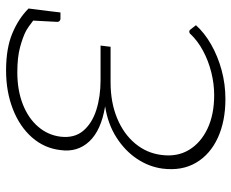

<svg xmlns="http://www.w3.org/2000/svg" viewBox="-85 -669 762 632"><g transform="rotate(-90 296.0 -353.0)"><path d="M286 8Q213 8 158.5 -17Q104 -42 76.5 -88.5Q49 -135 57 -199Q63 -244 89.5 -283.5Q116 -323 160 -351Q204 -379 262 -388Q183 -401 146.5 -440Q110 -479 118 -535Q124 -588 159.5 -628.5Q195 -669 252.5 -691.5Q310 -714 380 -714Q453 -714 502 -693.5Q551 -673 584 -640L572 -624Q568 -619 565 -617.5Q562 -616 560 -616Q555 -616 540.5 -627.5Q526 -639 511 -648Q490 -659 456.5 -668Q423 -677 374 -677Q315 -677 269 -659Q223 -641 195 -608.5Q167 -576 162 -534Q157 -489 181.5 -460Q206 -431 250 -417Q294 -403 348 -403H462L458 -370H341Q275 -370 223 -348.5Q171 -327 139.5 -289Q108 -251 102 -203Q95 -151 118.5 -112Q142 -73 188.5 -51Q235 -29 299 -29Q336 -29 374 -38.5Q412 -48 444.5 -65.5Q477 -83 499 -106Q501 -109 503.5 -110Q506 -111 508 -111Q512 -111 515 -107L529 -89Q504 -61 465.5 -39Q427 -17 381 -4.5Q335 8 286 8ZM576 -576 556 -617 584 -640ZM545 -641 582 -628 571 -535H550Q546 -535 543 -538Q540 -541 540 -545Z"/></g></svg>

Font: Aleo ExtraLight
Style: Italic
Weight: 250
Italic angle: -7°
Designer: Alessio Laiso
Foundry: Alessio Laiso
Version: Version 2.001;gftools[0.9.29]